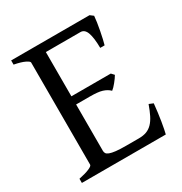

<svg xmlns="http://www.w3.org/2000/svg" viewBox="-148 -725 792 835"><g transform="rotate(-30 248.0 -307.5)"><path d="M468.3 -143.6Q466.3 -122.6 463.4 -100.1Q460.4 -77.6 457.3 -57.9Q454.1 -38.1 450.9 -22.7Q447.8 -7.3 445.8 0H24.4V-21Q57.6 -27.8 76.4 -35.9Q95.2 -43.9 95.2 -50.8V-564Q95.2 -569.8 77.4 -578.6Q59.6 -587.4 24.4 -594.2V-615.2H418L434.1 -603Q433.1 -590.3 430.4 -571.5Q427.7 -552.7 423.8 -533Q419.9 -513.2 416 -495.6Q412.1 -478 409.2 -468.8H387.2Q386.7 -519.5 377.4 -545.4Q368.2 -571.3 347.2 -571.3H173.3V-349.1H371.1L383.8 -335.4Q379.9 -328.6 374.3 -320.8Q368.7 -313 362.5 -305.4Q356.4 -297.9 350.3 -291.5Q344.2 -285.2 338.9 -281.2Q331.5 -288.6 323 -293.5Q314.5 -298.3 303.5 -301.8Q292.5 -305.2 277.6 -306.6Q262.7 -308.1 242.2 -308.1H173.3V-75.2Q173.3 -67.9 176.8 -62.3Q180.2 -56.6 190.9 -52.5Q201.7 -48.3 221.2 -46.1Q240.7 -43.9 272.9 -43.9H335.9Q358.4 -43.9 374.8 -50Q391.1 -56.2 403.8 -69.3Q416.5 -82.5 426.8 -103Q437 -123.5 447.3 -152.3Z"/></g></svg>

Font: Gentium Plus CyrE
Style: Regular
Weight: 400
Designer: J. Victor Gaultney, Annie Olsen, Iska Routamaa, Becca Hirsbrunner
Foundry: SIL International
Version: Version 5.000